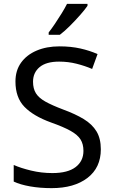

<svg xmlns="http://www.w3.org/2000/svg" viewBox="-20 -964 589 994"><path d="M502 -191Q502 -96 433 -43Q364 10 247 10Q187 10 136 1Q85 -8 51 -24V-110Q87 -94 140.5 -81Q194 -68 251 -68Q331 -68 371.5 -99Q412 -130 412 -183Q412 -218 397 -242Q382 -266 345.5 -286.5Q309 -307 244 -330Q153 -363 106.5 -411Q60 -459 60 -542Q60 -599 89 -639.5Q118 -680 169.5 -702Q221 -724 288 -724Q347 -724 396 -713Q445 -702 485 -684L457 -607Q420 -623 376.5 -634Q333 -645 286 -645Q219 -645 185 -616.5Q151 -588 151 -541Q151 -505 166 -481Q181 -457 215 -438Q249 -419 307 -397Q370 -374 413.5 -347.5Q457 -321 479.5 -284Q502 -247 502 -191ZM433 -934Q421 -916 396 -887.5Q371 -859 342.5 -830.5Q314 -802 290 -784H232V-796Q247 -815 264.5 -841Q282 -867 299 -894.5Q316 -922 327 -944H433Z"/></svg>

Font: Noto Sans Syriac Eastern
Style: Regular
Weight: 400
Designer: Patrick Giasson and the Monotype Design Team
Foundry: Monotype Imaging Inc.
Version: Version 3.001; ttfautohint (v1.8.4.7-5d5b)